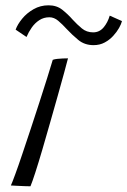

<svg xmlns="http://www.w3.org/2000/svg" viewBox="-20 -684 468 706"><path d="M92 1Q85 1 70.8 0.5Q56.5 0 42.2 -0.8Q28 -1.5 20 -2Q25 -13 36.2 -43.5Q47.5 -74 62 -117.5Q76.5 -161 93 -210.2Q109.5 -259.5 125 -308Q140.5 -356.5 153.5 -397.2Q166.5 -438 174 -464Q181 -466.5 190.5 -467.5Q200 -468.5 210.5 -469Q221 -469.5 230 -469.5Q226 -453.5 216 -417Q206 -380.5 192.5 -332.5Q179 -284.5 164.2 -232.8Q149.5 -181 135.5 -133.2Q121.5 -85.5 110 -50Q98.5 -14.5 92 1ZM37.5 -575Q44.5 -594.5 61.5 -615.2Q78.5 -636 103.5 -650.2Q128.5 -664.5 158.5 -664.5Q188.5 -664.5 209.2 -648Q230 -631.5 247 -612Q263.5 -594 281 -579.5Q298.5 -565 322.5 -565Q345.5 -565 360.8 -583Q376 -601 383.5 -626.5L428.5 -606.5Q426 -596 417.8 -581.2Q409.5 -566.5 396.2 -552Q383 -537.5 365 -527.8Q347 -518 324 -518Q291 -518 267.8 -537.2Q244.5 -556.5 225 -577.5Q209.5 -594.5 194.2 -607.5Q179 -620.5 161.5 -620.5Q141 -620.5 124.8 -610Q108.5 -599.5 96.8 -582.8Q85 -566 77.5 -548Z"/></svg>

Font: Grandstander Thin ExtraLight
Style: Italic
Weight: 250
Italic angle: -15°
Version: Version 1.200